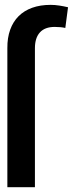

<svg xmlns="http://www.w3.org/2000/svg" viewBox="-20 -781 315 801"><path d="M191.1 -760.7Q209.2 -760.7 227.5 -757.8Q245.7 -755 263.8 -750.7L252.5 -664.4Q234 -668.7 208.1 -668.7Q167.3 -668.7 146.5 -645.8Q125.7 -622.9 125.7 -579.9V0H10.7V-579.9Q10.3 -623.2 22.4 -656.8Q34.4 -690.3 57.5 -713.4Q80.6 -736.5 114.3 -748.6Q148.1 -760.7 191.1 -760.7Z"/></svg>

Font: Inter P Medium
Style: Regular
Weight: 500
Designer: Rasmus Andersson
Foundry: rsms
Version: Version 3.018;git-588b23468